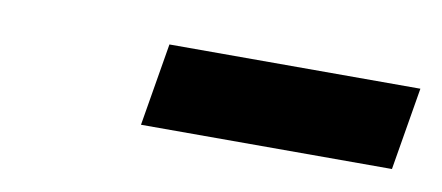

<svg xmlns="http://www.w3.org/2000/svg" viewBox="-28 -792 490 213"><g transform="rotate(10 217.0 -685.5)"><path d="M433.6 -731.9 418 -638.7H135.3L150.9 -731.9Z"/></g></svg>

Font: Inter 17pt
Style: Bold Italic
Weight: 700
Italic angle: -9.3988°
Version: Version 4.001;git-66647c0bb